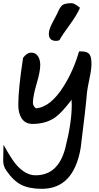

<svg xmlns="http://www.w3.org/2000/svg" viewBox="-86 -770 622 1207"><path d="M177 417Q97 417 47 391.5Q-3 366 -47 301Q-66 274 -66 238Q-66 238 -64 140Q-15 228 15 264Q74 332 137 332Q281 332 325 159Q365 1 365 -110Q365 -126 364 -143Q304 -63 261 -32Q202 9 119 9Q71 9 48 -29Q29 -61 29 -112Q29 -210 59 -406Q82 -439 111 -439Q140 -439 155 -413Q167 -392 167 -361Q167 -320 144 -242.5Q121 -165 121 -124Q121 -105 139 -89Q231 -95 315 -229Q376 -326 411 -447H422Q464 -448 478 -426Q489 -410 489 -368Q489 -334 477 -279Q463 -210 461 -190Q451 -73 421 161Q377 417 177 417ZM288 -518Q279 -513 267 -513Q221 -513 221 -557Q221 -583 241 -622Q272 -680 274 -685Q290 -725 306 -737.5Q322 -750 365 -750Q382 -750 417 -721Q397 -675 353 -615Q305 -550 288 -518Z"/></svg>

Font: Wortlaut AH
Style: SemiBold
Weight: 600
Designer: Andreas Höfeld
Foundry: Fontgrube AH
Version: Version 2.59